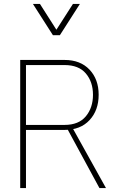

<svg xmlns="http://www.w3.org/2000/svg" viewBox="-20 -954 578 974"><path d="M343.8 -312.5H314.9L484.4 0H517.6ZM111.8 0V-294.9H307.1Q388.2 -294.9 434.3 -344.7Q480.5 -394.5 480.5 -473.1Q480.5 -551.8 434.1 -600.8Q387.7 -649.9 307.1 -649.9H82.5V0ZM111.8 -624H307.1Q379.4 -624 415.5 -581.3Q451.7 -538.6 451.7 -473.1Q451.7 -407.7 415.5 -364Q379.4 -320.3 307.1 -320.3H111.8ZM147 -934.1 248.5 -775.4H283.7L385.3 -934.1H350.1L266.1 -803.2L182.6 -934.1Z"/></svg>

Font: Estedad-FD-VF Thin
Style: Regular
Weight: 100
Designer: Amin Abedi
Version: Version 5.0